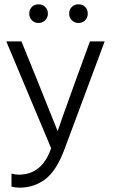

<svg xmlns="http://www.w3.org/2000/svg" viewBox="-20 -698 522 886"><path d="M279 -13Q241 90 189 129Q137 168 71 168Q51 168 33 163V103Q51 108 67 108Q174 108 216 -14L9 -507H79L148 -337L246 -93Q253 -116 333 -337L395 -507H463ZM385 -635Q385 -617 373 -604.5Q361 -592 342 -592Q324 -592 311.5 -604.5Q299 -617 299 -635Q299 -654 311.5 -666Q324 -678 342 -678Q361 -678 373 -666Q385 -654 385 -635ZM201 -635Q201 -617 188.5 -604.5Q176 -592 158 -592Q139 -592 127 -604.5Q115 -617 115 -635Q115 -654 127 -666Q139 -678 158 -678Q176 -678 188.5 -666Q201 -654 201 -635Z"/></svg>

Font: Hind Siliguri Light
Style: Regular
Weight: 300
Designer: Jyotish Sonowal
Foundry: Indian Type Foundry
Version: Version 1.001;PS 1.0;hotconv 1.0.86;makeotf.lib2.5.63406; tt